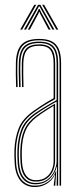

<svg xmlns="http://www.w3.org/2000/svg" viewBox="-20 -766 328 792"><path d="M225.8 0V-505Q225.8 -556 206.2 -577.9Q186.8 -599.8 142 -599.8Q94.8 -599.8 74.1 -578Q53.5 -556.2 51.8 -507.5Q51 -485 51.5 -458.8Q52 -432.5 52.8 -406.8H46.5Q45.8 -432.8 45.2 -459.4Q44.8 -486 45.5 -507.8Q47.2 -560 69.6 -582.8Q92 -605.5 142 -605.5Q174.2 -605.5 193.9 -595.2Q213.5 -585 222.8 -563Q232 -541 232 -505V0ZM126.8 -11.2Q157 -11.2 176.1 -26Q195.2 -40.8 204.4 -61.8Q213.5 -82.8 213.5 -101.2V-347Q195 -337.2 170.9 -322.6Q146.8 -308 127 -293.8Q89 -266.5 74.4 -231.8Q59.8 -197 57.8 -146.5Q57.2 -132.2 57.5 -123.4Q57.8 -114.5 58.8 -95Q61 -54.2 78.9 -32.8Q96.8 -11.2 126.8 -11.2ZM127.2 -17Q99.5 -17 83.2 -37.2Q67 -57.5 64.8 -95.2Q63.8 -112.5 63.5 -123.1Q63.2 -133.8 63.8 -146.2Q65.8 -198.5 80.6 -231.2Q95.5 -264 130.5 -289.5Q146.8 -301.5 167.6 -314.8Q188.5 -328 207.2 -338.2V-101Q207.2 -82.8 199.4 -63.2Q191.5 -43.8 174 -30.4Q156.5 -17 127.2 -17ZM127.8 -22.8Q154 -22.8 170.2 -34.9Q186.5 -47 193.9 -65.1Q201.2 -83.2 201.2 -100.8V-329.5Q186.2 -320.5 168.4 -309Q150.5 -297.5 133 -284.5Q99.2 -259 85.5 -227.4Q71.8 -195.8 70 -146.2Q69.5 -133 69.8 -124.1Q70 -115.2 71 -95.5Q73 -61.5 87.6 -42.1Q102.2 -22.8 127.8 -22.8ZM124.2 5.5Q85.5 5.5 64.2 -20.9Q43 -47.2 40.5 -93.8Q39.5 -111.5 39.2 -123.8Q39 -136 39.5 -147.8Q41.5 -196.5 56.8 -236Q72 -275.5 118 -308.2Q131.2 -317.5 145 -326.6Q158.8 -335.8 172.9 -344.5Q187 -353.2 201.2 -361V-505Q201.2 -542 188.1 -559.6Q175 -577.2 142 -577.2Q107.2 -577.2 92.4 -560.5Q77.5 -543.8 76.2 -506.8Q75.5 -485.5 75.9 -461.4Q76.2 -437.2 77 -406.8H71Q70.2 -435.8 69.9 -461.1Q69.5 -486.5 70 -506.8Q71.2 -546.5 87.4 -564.8Q103.5 -583 142 -583Q178.2 -583 192.9 -564.1Q207.5 -545.2 207.5 -505V-357.2Q184.5 -345 162.2 -331Q140 -317 120.5 -303Q77.2 -272 62.4 -234Q47.5 -196 45.5 -147.5Q45 -133 45.2 -123.8Q45.5 -114.5 46.5 -94.2Q49 -48.8 69.4 -24.5Q89.8 -0.2 125 -0.2Q155.2 -0.2 177.9 -16.4Q200.5 -32.5 210.5 -60.2H212L208.2 -7.2V0H201.8V-4.8L207.2 -44.8H205.8Q195 -21.5 172.8 -8Q150.5 5.5 124.2 5.5ZM213.8 0V-15L215.5 -78.8H214Q208 -50 184.6 -27.9Q161.2 -5.8 125.8 -5.8Q92.8 -5.8 73.9 -28.8Q55 -51.8 52.8 -94.5Q51.8 -112.2 51.5 -123.2Q51.2 -134.2 51.8 -147.2Q53.5 -194.5 67.5 -231.4Q81.5 -268.2 124 -298.8Q138.2 -308.8 154.2 -318.6Q170.2 -328.5 185.8 -337.5Q201.2 -346.5 213.5 -353V-505Q213.5 -550 197 -569.2Q180.5 -588.5 142 -588.5Q101.8 -588.5 83.5 -569.6Q65.2 -550.8 64 -507Q63.2 -484.5 63.8 -458.4Q64.2 -432.2 65 -406.8H58.8Q58 -432.8 57.5 -459.4Q57 -486 57.8 -507.2Q59.2 -553.5 78.6 -573.9Q98 -594.2 142 -594.2Q183.5 -594.2 201.6 -573.5Q219.8 -552.8 219.8 -505V0ZM63.5 -644 121.5 -746.2H129.5L71.5 -644ZM79.2 -644 137 -746.2H146.5L204.2 -644H196.2L148.8 -729L143.2 -739.5H140.5L134.8 -729L87.5 -644ZM95 -644 134.2 -716.2 140 -728.8H143.5L149.2 -716.2L188.8 -644H180.5L144.8 -711L143 -717H140.8L139 -711L103.2 -644ZM212.2 -644 154 -746.2H162L220.2 -644Z"/></svg>

Font: Big Shoulders Inline Display ExtraLight
Style: Regular
Weight: 250
Version: Version 2.002